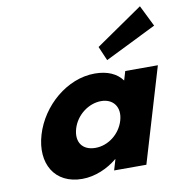

<svg xmlns="http://www.w3.org/2000/svg" viewBox="-91 -926 976 1026"><g transform="rotate(-10 396.5 -412.5)"><path d="M480.7 -664 513.8 -587 792.9 -725 736.1 -840ZM99.2 -256C143.9 -406 285.2 -528 435.2 -528C504.2 -528 554.4 -505 584.2 -464L598.8 -513H775.8L623 0H448L465.3 -58H463.3C412.8 -16 343.5 15 273.5 15C123.5 15 54.6 -106 99.2 -256ZM287.2 -256C266.4 -186 299.5 -136 371.5 -136C440.5 -136 505.4 -186 526.2 -256C547.4 -327 509.3 -377 443.3 -377C376.3 -377 308.4 -327 287.2 -256Z"/></g></svg>

Font: Hussar
Style: BdOblThree
Weight: 700
Foundry: Cannot Into Space Fonts
Version: Version 2.00